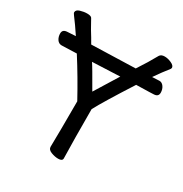

<svg xmlns="http://www.w3.org/2000/svg" viewBox="-169 -844 941 988"><g transform="rotate(30 301.0 -350.0)"><path d="M314 15Q294 15 272 6.5Q250 -2 250 -19Q252 -108 252 -290Q192 -400 127 -502L38 -499Q21 -499 11 -514Q1 -529 1 -549Q1 -572 27 -574Q53 -576 78 -577Q66 -596 46 -624Q26 -652 17.5 -663Q9 -674 9 -679Q9 -694 30 -700.5Q51 -707 71 -707Q93 -707 99 -698Q107 -685 116 -667.5Q125 -650 150 -610L168 -579L428 -587Q469 -649 498 -702Q506 -715 527 -715Q546 -715 567 -705.5Q588 -696 588 -682L585 -675Q556 -639 523 -591L566 -593Q581 -593 591.5 -578Q602 -563 602 -543Q602 -519 575 -518L552 -517Q484 -516 472 -515Q368 -353 336 -292Q336 -107 339 -1Q339 15 314 15ZM294 -372 380 -511 216 -504Q229 -486 294 -372Z"/></g></svg>

Font: LXGW WenKai Medium
Style: Regular
Weight: 500
Designer: LXGW / Fontworks Inc.
Foundry: LXGW / Fontworks Inc.
Version: Version 1.501; October 10, 2024